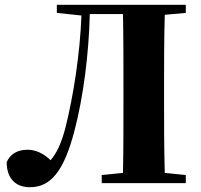

<svg xmlns="http://www.w3.org/2000/svg" viewBox="-20 -767 843 804"><path d="M218 -713 321 -702C315 -540 287 -365 255 -236C236 -162 216 -125 192 -96C163 -124 130 -140 96 -140C50 -140 22 -120 8 -88C8 -16 49 17 105 17C193 17 248 -51 292 -220C329 -361 352 -541 356 -708H495C497 -605 497 -500 497 -395V-351C497 -247 497 -144 495 -43L406 -34V0H758V-34L670 -43C667 -146 667 -249 667 -352V-395C667 -499 667 -603 670 -705L758 -713V-747H218Z"/></svg>

Font: Source Han Serif KR Heavy
Style: Regular
Weight: 900
Designer: Ryoko NISHIZUKA 西塚涼子 (kana & ideographs); Frank Grießhammer (Latin, Greek & Cyrillic); Wenlong ZHANG 张文龙 (bopomofo); San
Foundry: Adobe
Version: Version 2.001;hotconv 1.1.0;makeotfexe 2.6.0